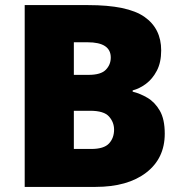

<svg xmlns="http://www.w3.org/2000/svg" viewBox="-20 -734 714 754"><path d="M326 -714Q481 -714 547 -668Q613 -622 613 -536Q613 -489 596 -456.5Q579 -424 553.5 -405Q528 -386 501 -379V-374Q530 -367 559 -350Q588 -333 607.5 -299.5Q627 -266 627 -209Q627 -112 554 -56Q481 0 355 0H77V-714ZM328 -440Q376 -440 395.5 -460Q415 -480 415 -508Q415 -568 324 -568H270V-440ZM270 -299V-149H338Q388 -149 408 -170.5Q428 -192 428 -225Q428 -254 408 -276.5Q388 -299 334 -299Z"/></svg>

Font: Noto Kufi Arabic Black
Style: Regular
Weight: 900
Designer: Monotype Design Team, David Williams, Khaled Hosny
Foundry: Google LLC
Version: Version 2.109; ttfautohint (v1.8.4.7-5d5b)